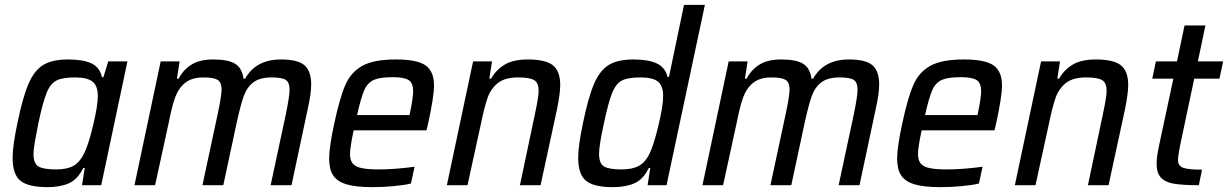

<svg xmlns="http://www.w3.org/2000/svg" viewBox="-20 -763 5059 791"><path d="M32 -113Q32 -163 52 -257Q74 -364 98 -419Q122 -474 159 -496Q196 -518 260 -518Q322 -518 356.5 -502Q391 -486 400 -445H406L426 -510H505L397 0H318L329 -71H323Q300 -24 264 -8Q228 8 176 8Q97 8 64.5 -18Q32 -44 32 -113ZM325 -128Q344 -164 363.5 -246Q383 -328 383 -367Q383 -409 361.5 -426.5Q340 -444 289 -444Q238 -444 213 -431.5Q188 -419 172.5 -381.5Q157 -344 138 -255Q130 -214 124 -180.5Q118 -147 118 -129Q118 -90 138 -77.5Q158 -65 211 -65Q256 -65 282 -79.5Q308 -94 325 -128Z M642 -510H720L709 -439H716Q736 -477 770 -497.5Q804 -518 858 -518Q922 -518 950 -499.5Q978 -481 983 -439H990Q1034 -518 1138 -518Q1207 -518 1234.5 -494Q1262 -470 1262 -415Q1262 -377 1248 -315L1181 0H1095L1158 -294Q1173 -369 1173 -392Q1173 -424 1157 -434Q1141 -444 1099 -444Q1050 -444 1023.5 -423.5Q997 -403 984 -366.5Q971 -330 955 -257L900 0H814L877 -294Q891 -359 893 -392Q893 -424 876.5 -434Q860 -444 818 -444Q770 -444 742.5 -421.5Q715 -399 701.5 -361.5Q688 -324 675 -257L619 0H534Z M1336 -109Q1336 -157 1357 -254Q1380 -361 1403 -413.5Q1426 -466 1473 -492Q1520 -518 1611 -518Q1699 -518 1733.5 -493.5Q1768 -469 1768 -411Q1768 -365 1744 -255L1737 -226H1437Q1422 -156 1422 -129Q1422 -103 1433 -89.5Q1444 -76 1469.5 -70.5Q1495 -65 1542 -65Q1604 -65 1688 -76L1673 -7Q1645 0 1600.5 4Q1556 8 1514 8Q1447 8 1408 -3.5Q1369 -15 1352.5 -40.5Q1336 -66 1336 -109ZM1667 -289 1670 -303Q1682 -361 1682 -386Q1682 -422 1663 -433.5Q1644 -445 1597 -445Q1545 -445 1519.5 -433.5Q1494 -422 1480.5 -391Q1467 -360 1451 -289Z M1929 -510H2007L1996 -439H2003Q2025 -477 2060.5 -497.5Q2096 -518 2154 -518Q2229 -518 2258.5 -493.5Q2288 -469 2288 -413Q2288 -379 2275 -314L2207 0H2122L2184 -294Q2199 -364 2199 -388Q2199 -422 2180.5 -433Q2162 -444 2114 -444Q2061 -444 2032 -421.5Q2003 -399 1989.5 -362Q1976 -325 1962 -256L1906 0H1821Z M2362 -113Q2362 -163 2382 -257Q2404 -364 2428 -419Q2452 -474 2489 -496Q2526 -518 2590 -518Q2651 -518 2686 -501.5Q2721 -485 2730 -446H2736L2798 -743H2884L2726 0H2648L2659 -71H2653Q2630 -24 2594 -8Q2558 8 2505 8Q2427 8 2394.5 -18Q2362 -44 2362 -113ZM2655 -128Q2673 -164 2692.5 -245.5Q2712 -327 2712 -367Q2712 -409 2691 -426.5Q2670 -444 2619 -444Q2567 -444 2542.5 -431.5Q2518 -419 2502.5 -381.5Q2487 -344 2468 -255Q2448 -164 2448 -129Q2448 -90 2468 -77.5Q2488 -65 2541 -65Q2586 -65 2612.5 -80Q2639 -95 2655 -128Z M2982 -510H3060L3049 -439H3056Q3076 -477 3110 -497.5Q3144 -518 3198 -518Q3262 -518 3290 -499.5Q3318 -481 3323 -439H3330Q3374 -518 3478 -518Q3547 -518 3574.5 -494Q3602 -470 3602 -415Q3602 -377 3588 -315L3521 0H3435L3498 -294Q3513 -369 3513 -392Q3513 -424 3497 -434Q3481 -444 3439 -444Q3390 -444 3363.5 -423.5Q3337 -403 3324 -366.5Q3311 -330 3295 -257L3240 0H3154L3217 -294Q3231 -359 3233 -392Q3233 -424 3216.5 -434Q3200 -444 3158 -444Q3110 -444 3082.5 -421.5Q3055 -399 3041.5 -361.5Q3028 -324 3015 -257L2959 0H2874Z M3676 -109Q3676 -157 3697 -254Q3720 -361 3743 -413.5Q3766 -466 3813 -492Q3860 -518 3951 -518Q4039 -518 4073.5 -493.5Q4108 -469 4108 -411Q4108 -365 4084 -255L4077 -226H3777Q3762 -156 3762 -129Q3762 -103 3773 -89.5Q3784 -76 3809.5 -70.5Q3835 -65 3882 -65Q3944 -65 4028 -76L4013 -7Q3985 0 3940.5 4Q3896 8 3854 8Q3787 8 3748 -3.5Q3709 -15 3692.5 -40.5Q3676 -66 3676 -109ZM4007 -289 4010 -303Q4022 -361 4022 -386Q4022 -422 4003 -433.5Q3984 -445 3937 -445Q3885 -445 3859.5 -433.5Q3834 -422 3820.5 -391Q3807 -360 3791 -289Z M4269 -510H4347L4336 -439H4343Q4365 -477 4400.5 -497.5Q4436 -518 4494 -518Q4569 -518 4598.5 -493.5Q4628 -469 4628 -413Q4628 -379 4615 -314L4547 0H4462L4524 -294Q4539 -364 4539 -388Q4539 -422 4520.5 -433Q4502 -444 4454 -444Q4401 -444 4372 -421.5Q4343 -399 4329.5 -362Q4316 -325 4302 -256L4246 0H4161Z M4745 -88Q4745 -117 4755 -163L4814 -439H4727L4742 -510H4829L4860 -658H4946L4915 -510H5019L5004 -439H4900L4841 -160Q4833 -117 4833 -105Q4833 -80 4854 -72Q4875 -64 4932 -64L4919 0Q4853 0 4817 -6Q4781 -12 4763 -31Q4745 -50 4745 -88Z"/></svg>

Font: Saira Semi Condensed
Style: Italic
Weight: 400
Width: 4
Italic angle: -12°
Designer: Hector Gatti with collaboration of the Omnibus-Type team
Foundry: Omnibus-Type
Version: Version 1.001; ttfautohint (v1.8)